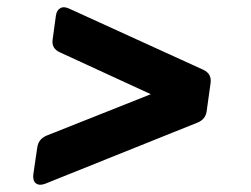

<svg xmlns="http://www.w3.org/2000/svg" viewBox="-20 -541 700 536"><path d="M106 -28Q90 -22 80.5 -29Q71 -36 73 -54L84 -129Q87 -152 109 -162L401 -278L147 -395Q123 -406 127 -431L136 -497Q138 -512 148 -518Q158 -524 173 -517L548 -346Q571 -335 568 -310L557 -231Q554 -208 532 -199Z"/></svg>

Font: Pitagon Sans Text Bold
Style: Italic
Weight: 700
Italic angle: -8°
Designer: Travis Tran
Foundry: Pitagon
Version: Version 1.001; ttfautohint (v1.8.4.7-5d5b);gftools[0.9.26]